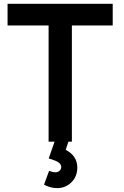

<svg xmlns="http://www.w3.org/2000/svg" viewBox="-20 -740 646 1003"><path d="M265.1 0H233.9V-606.9H19.5V-720.2H568.8V-606.9H355.5V0H337.4L323.2 43Q383.8 73.7 383.8 135.7Q383.8 182.1 353 212.4Q322.3 242.7 278.8 242.7Q243.2 242.7 210 224.6L236.3 152.8Q259.3 160.2 268.6 160.2Q282.2 160.2 291 152.1Q299.8 144 299.8 132.8Q299.8 112.8 271.5 100.6Q253.9 93.3 238.3 88.9Q237.3 88.9 236.3 88.4Q235.4 87.9 234.4 87.9Z"/></svg>

Font: Vela Sans Bd
Style: Bold
Weight: 700
Designer: Principal design: Mikhail Sharanda - project Manrope.
Design modification: Ravid Balaliev
Foundry: Mikhail Sharanda
Version: Version 1.001